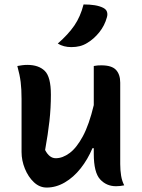

<svg xmlns="http://www.w3.org/2000/svg" viewBox="-20 -834 640 864"><path d="M103 -542Q154 -542 181.5 -515Q209 -488 209 -408Q209 -348 202.5 -289.5Q196 -231 183 -159Q202 -122 231 -122Q262 -122 293.5 -145.5Q325 -169 353 -221Q381 -273 402 -361V-537Q413 -539 419.5 -539.5Q426 -540 436 -540Q483 -540 502 -519.5Q521 -499 521 -462V-96Q521 -68 525 -43.5Q529 -19 539 0Q530 2 520.5 3Q511 4 502 4Q459 4 430.5 -27Q402 -58 402 -142V-167H396Q375 -117 343 -76.5Q311 -36 271.5 -13Q232 10 190 10Q158 10 132.5 -14Q107 -38 92 -75Q77 -112 77 -150V-389Q77 -433 73 -465Q69 -497 58 -537Q69 -539 80 -540.5Q91 -542 103 -542ZM356 -814Q384 -814 406 -810.5Q428 -807 444 -799Q458 -792 461.5 -780.5Q465 -769 461 -756Q451 -719 427 -689Q403 -659 373 -641Q357 -631 339.5 -626.5Q322 -622 301 -622Q266 -622 240 -638Q287 -679 314.5 -719Q342 -759 356 -814Z"/></svg>

Font: Recursive Sn Csl St SmB
Style: Regular
Weight: 600
Version: Version 1.079;hotconv 1.0.112;makeotfexe 2.5.65598; ttfautoh